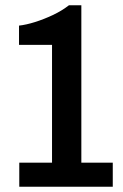

<svg xmlns="http://www.w3.org/2000/svg" viewBox="-20 -707 467 727"><path d="M53 0V-91H177V-537H52V-610Q79 -613 112.5 -623.5Q146 -634 180 -650Q214 -666 241 -687H288V-91H407V0Z"/></svg>

Font: Archivo SemiBold Condensed
Style: Regular
Weight: 600
Width: 3
Version: Version 2.001